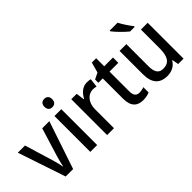

<svg xmlns="http://www.w3.org/2000/svg" viewBox="-5 -1398 2041 2041"><g transform="rotate(-45 1015.0 -378.0)"><path d="M182 0H294L475 -539H368L270 -220C258 -178 244 -127 239 -97H235C230 -134 217 -185 204 -226L109 -539H1Z M604 -745C570 -745 546 -726 546 -683C546 -641 570 -621 604 -621C638 -621 662 -641 662 -683C662 -726 638 -745 604 -745ZM655 -539H552V0H655Z M1047 -549C982 -549 934 -503 904 -445H899L886 -539H805V0H908V-282C907 -386 968 -451 1041 -451C1057 -451 1076 -448 1090 -444L1102 -543C1085 -547 1064 -549 1047 -549Z M1367 -75C1324 -75 1300 -102 1300 -158V-459H1432V-539H1300V-660H1235L1203 -543L1132 -508V-459H1198V-154C1198 -32 1257 10 1341 10C1378 10 1414 2 1437 -9V-88C1417 -80 1391 -75 1367 -75Z M1728 -766H1609V-756C1636 -718 1712 -641 1756 -606H1825V-618C1795 -654 1751 -721 1728 -766ZM1954 -539H1852V-263C1852 -141 1822 -76 1725 -76C1662 -76 1633 -118 1633 -205V-539H1531V-187C1531 -56 1589 10 1704 10C1766 10 1823 -16 1854 -71H1860L1873 0H1954Z"/></g></svg>

Font: Noto Sans Arabic UI SmCn Md
Style: Regular
Weight: 500
Width: 4
Designer: Monotype Design Team, Nadine Chahine and Nizar Qandah
Foundry: Monotype Imaging Inc.
Version: Version 2.010